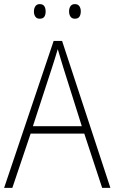

<svg xmlns="http://www.w3.org/2000/svg" viewBox="-20 -914 557 934"><path d="M477 0 390 -264H129L40 0H0L241 -715H282L517 0ZM288 -585Q282 -605 275 -628Q268 -651 261 -675Q254 -652 247 -629Q240 -606 233 -585L140 -300H378ZM145 -858Q145 -873 152 -883.5Q159 -894 173 -894Q189 -894 195.5 -884Q202 -874 202 -858Q202 -842 195.5 -832.5Q189 -823 173 -823Q159 -823 152 -833Q145 -843 145 -858ZM316 -859Q316 -874 323 -884Q330 -894 344 -894Q359 -894 366 -884Q373 -874 373 -859Q373 -843 366.5 -833Q360 -823 344 -823Q330 -823 323 -833Q316 -843 316 -859Z"/></svg>

Font: Noto Sans Lao Looped SemiCondensed ExtraLight
Style: Regular
Weight: 200
Width: 4
Designer: Mark Frömberg, Ben Mitchell
Foundry: The Fontpad Ltd
Version: Version 1.002; ttfautohint (v1.8.4.7-5d5b)